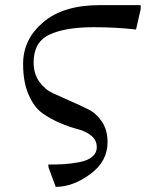

<svg xmlns="http://www.w3.org/2000/svg" viewBox="-20 -501 568 748"><path d="M528 -465 510 -386Q433 -395 345 -395Q234 -395 172.5 -366Q111 -337 111 -258Q111 -214 132.5 -183.5Q154 -153 186 -138Q218 -123 255 -107Q292 -91 324 -75Q356 -59 377.5 -26.5Q399 6 399 53Q399 128 331.5 177.5Q264 227 197 227L169 151L168 140Q205 140 229.5 138.5Q254 137 287.5 131Q321 125 339 110Q357 95 357 72Q357 45 335.5 27.5Q314 10 282.5 2Q251 -6 213.5 -22Q176 -38 144.5 -60.5Q113 -83 91.5 -132Q70 -181 70 -252Q70 -348 148.5 -414.5Q227 -481 368 -481H528Z"/></svg>

Font: myMathFont
Style: Regular
Weight: 400
Designer: Ross Mills, John Hudson & Paul Hanslow, Tiro Typeworks Ltd; with prior portions MicroPress Inc., and Coen Hoffman. Math 
Foundry: Tiro Typeworks Ltd
Version: Version 2.13 b171